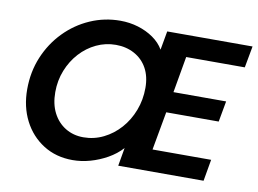

<svg xmlns="http://www.w3.org/2000/svg" viewBox="-77 -828 1282 955"><g transform="rotate(10 563.5 -350.0)"><path d="M343 12Q259 12 195 -28.5Q131 -69 95.5 -138.5Q60 -208 60 -296Q60 -384 91.5 -459.5Q123 -535 178.5 -592Q234 -649 306 -680.5Q378 -712 458 -712Q505 -712 548 -699Q591 -686 625.5 -662Q660 -638 679 -605L696 -700H1127L1107 -591H811L779 -408H1045L1026 -303H761L726 -109H1022L1003 0H572L588 -92Q558 -59 517 -36Q476 -13 431.5 -0.5Q387 12 343 12ZM376 -109Q430 -109 477.5 -132.5Q525 -156 561 -196.5Q597 -237 617.5 -290.5Q638 -344 638 -404Q638 -462 615 -503.5Q592 -545 550.5 -567.5Q509 -590 457 -590Q405 -590 358.5 -568Q312 -546 276.5 -507Q241 -468 220.5 -416.5Q200 -365 200 -306Q200 -246 222.5 -202Q245 -158 285 -133.5Q325 -109 376 -109Z"/></g></svg>

Font: DM Sans 24pt
Style: Bold Italic
Weight: 700
Italic angle: -10°
Designer: Colophon Foundry, Jonny Pinhorn
Foundry: Colophon Foundry
Version: Version 4.004;gftools[0.9.30]